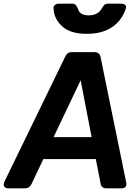

<svg xmlns="http://www.w3.org/2000/svg" viewBox="-34 -1030 766 1050"><path d="M13 0Q-4 0 -10.5 -10Q-17 -20 -10 -36L324 -723Q334 -745 358 -745H483Q510 -745 516 -718L656 -33Q663 0 629 0H548Q520 0 516 -27L490 -160H203L138 -23Q127 0 103 0ZM259 -280H467L407 -591ZM441 -845Q351 -845 306.5 -885.5Q262 -926 259 -981Q257 -995 266 -1002.5Q275 -1010 289 -1010H360Q374 -1010 380 -1003Q386 -996 392 -983Q401 -946 451 -946Q503 -946 524 -986Q530 -998 537.5 -1004Q545 -1010 558 -1010H626Q642 -1010 650 -1003.5Q658 -997 655 -987Q644 -948 617.5 -916Q591 -884 547.5 -864.5Q504 -845 441 -845Z"/></svg>

Font: Pitagon Sans Text Bold
Style: Italic
Weight: 700
Italic angle: -8°
Designer: Travis Tran
Foundry: Pitagon
Version: Version 1.001; ttfautohint (v1.8.4.7-5d5b);gftools[0.9.26]